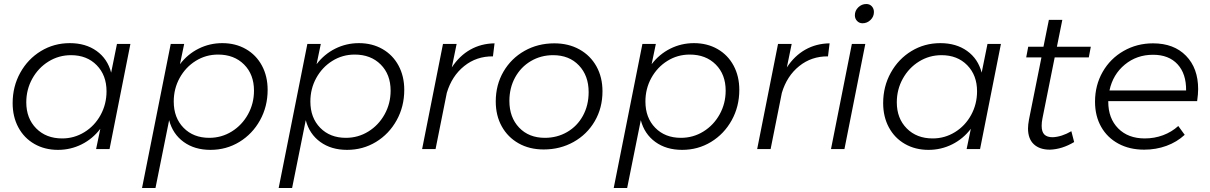

<svg xmlns="http://www.w3.org/2000/svg" viewBox="-20 -743 6032 957"><path d="M43 -229Q43 -312 81 -380.5Q119 -449 184 -488.5Q249 -528 328 -528Q407 -528 461.5 -489Q516 -450 534 -381L563 -524H630L526 0H459L480 -101Q442 -51 387 -23.5Q332 4 269 4Q203 4 151.5 -25.5Q100 -55 71.5 -108Q43 -161 43 -229ZM511 -288Q511 -368 462 -418Q413 -468 334 -468Q273 -468 222 -436.5Q171 -405 141 -351Q111 -297 111 -233Q111 -153 160.5 -103Q210 -53 290 -53Q350 -53 401 -84.5Q452 -116 481.5 -170Q511 -224 511 -288Z M1314 -295Q1314 -212 1276 -143.5Q1238 -75 1173 -35.5Q1108 4 1029 4Q950 4 895.5 -35.5Q841 -75 823 -144L755 194H688L831 -524H898L877 -423Q915 -473 970 -500.5Q1025 -528 1088 -528Q1154 -528 1205.5 -498.5Q1257 -469 1285.5 -416Q1314 -363 1314 -295ZM846 -237Q846 -156 895 -106Q944 -56 1023 -56Q1084 -56 1135 -87.5Q1186 -119 1216 -173Q1246 -227 1246 -291Q1246 -372 1196.5 -421.5Q1147 -471 1067 -471Q1006 -471 955.5 -439.5Q905 -408 875.5 -354.5Q846 -301 846 -237Z M1995 -295Q1995 -212 1957 -143.5Q1919 -75 1854 -35.5Q1789 4 1710 4Q1631 4 1576.5 -35.5Q1522 -75 1504 -144L1436 194H1369L1512 -524H1579L1558 -423Q1596 -473 1651 -500.5Q1706 -528 1769 -528Q1835 -528 1886.5 -498.5Q1938 -469 1966.5 -416Q1995 -363 1995 -295ZM1527 -237Q1527 -156 1576 -106Q1625 -56 1704 -56Q1765 -56 1816 -87.5Q1867 -119 1897 -173Q1927 -227 1927 -291Q1927 -372 1877.5 -421.5Q1828 -471 1748 -471Q1687 -471 1636.5 -439.5Q1586 -408 1556.5 -354.5Q1527 -301 1527 -237Z M2445 -527 2437 -462Q2355 -463 2293.5 -413.5Q2232 -364 2207 -280L2151 0H2084L2188 -524H2256L2232 -407Q2270 -465 2324 -495.5Q2378 -526 2445 -527Z M2983 -288Q2983 -205 2944.5 -139Q2906 -73 2839 -35.5Q2772 2 2690 2Q2619 2 2565 -28.5Q2511 -59 2481 -113Q2451 -167 2451 -237Q2451 -320 2489.5 -386Q2528 -452 2594.5 -489.5Q2661 -527 2743 -527Q2814 -527 2868.5 -496.5Q2923 -466 2953 -412Q2983 -358 2983 -288ZM2519 -240Q2519 -158 2567.5 -107Q2616 -56 2696 -56Q2757 -56 2807 -85Q2857 -114 2885.5 -166Q2914 -218 2914 -284Q2914 -366 2865.5 -417Q2817 -468 2737 -468Q2676 -468 2626 -438.5Q2576 -409 2547.5 -357Q2519 -305 2519 -240Z M3665 -295Q3665 -212 3627 -143.5Q3589 -75 3524 -35.5Q3459 4 3380 4Q3301 4 3246.5 -35.5Q3192 -75 3174 -144L3106 194H3039L3182 -524H3249L3228 -423Q3266 -473 3321 -500.5Q3376 -528 3439 -528Q3505 -528 3556.5 -498.5Q3608 -469 3636.5 -416Q3665 -363 3665 -295ZM3197 -237Q3197 -156 3246 -106Q3295 -56 3374 -56Q3435 -56 3486 -87.5Q3537 -119 3567 -173Q3597 -227 3597 -291Q3597 -372 3547.5 -421.5Q3498 -471 3418 -471Q3357 -471 3306.5 -439.5Q3256 -408 3226.5 -354.5Q3197 -301 3197 -237Z M4115 -527 4107 -462Q4025 -463 3963.5 -413.5Q3902 -364 3877 -280L3821 0H3754L3858 -524H3926L3902 -407Q3940 -465 3994 -495.5Q4048 -526 4115 -527Z M4293 -524 4189 0H4122L4226 -524ZM4336 -683Q4336 -660 4319 -643.5Q4302 -627 4279 -627Q4263 -627 4252 -638.5Q4241 -650 4241 -667Q4241 -690 4258 -706.5Q4275 -723 4298 -723Q4315 -723 4325.5 -711.5Q4336 -700 4336 -683Z M4382 -229Q4382 -312 4420 -380.5Q4458 -449 4523 -488.5Q4588 -528 4667 -528Q4746 -528 4800.5 -489Q4855 -450 4873 -381L4902 -524H4969L4865 0H4798L4819 -101Q4781 -51 4726 -23.5Q4671 4 4608 4Q4542 4 4490.5 -25.5Q4439 -55 4410.5 -108Q4382 -161 4382 -229ZM4850 -288Q4850 -368 4801 -418Q4752 -468 4673 -468Q4612 -468 4561 -436.5Q4510 -405 4480 -351Q4450 -297 4450 -233Q4450 -153 4499.5 -103Q4549 -53 4629 -53Q4689 -53 4740 -84.5Q4791 -116 4820.5 -170Q4850 -224 4850 -288Z M5176 -153Q5172 -134 5172 -116Q5172 -86 5185.5 -72.5Q5199 -59 5227 -59Q5272 -61 5320 -89L5334 -35Q5274 1 5213 3Q5162 3 5133 -24Q5104 -51 5104 -103Q5104 -121 5109 -148L5171 -457H5095L5105 -510H5181L5208 -644H5275L5248 -510H5417L5407 -457H5237Z M5504 -239V-236Q5504 -153 5553.5 -103Q5603 -53 5686 -53Q5734 -53 5777 -69Q5820 -85 5853 -115L5885 -71Q5846 -35 5794 -16Q5742 3 5683 3Q5610 3 5554.5 -27Q5499 -57 5468.5 -111Q5438 -165 5438 -236Q5438 -318 5476 -384.5Q5514 -451 5580.5 -489Q5647 -527 5727 -527Q5831 -527 5891.5 -465Q5952 -403 5952 -299Q5952 -274 5947 -239ZM5510 -292H5892Q5893 -375 5849.5 -422.5Q5806 -470 5727 -470Q5646 -470 5586.5 -421Q5527 -372 5510 -292Z"/></svg>

Font: Gontserrat Light
Style: Italic
Weight: 300
Italic angle: -11.3°
Designer: Julieta Ulanovsky
Foundry: Julieta Ulanovsky
Version: Version 6.001